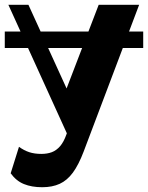

<svg xmlns="http://www.w3.org/2000/svg" viewBox="-20 -574 620 804"><path d="M0 -373V-442H579.7V-373ZM156.7 210Q112.5 210 80.1 196.7Q47.7 183.5 24.7 151.7L59.5 40.8Q80.5 56 102.6 63.3Q124.7 70.5 153.2 70.5Q177.7 70.5 197 63.3Q216.2 56 231.6 38.3Q247 20.5 258 -10.7L287 -89.7L244.2 -165.5L393.3 -554H562.7L330.2 61Q309.2 116.2 285.2 148.9Q261.2 181.5 230.1 195.7Q199 210 156.7 210ZM275.5 18.5 15 -554H99L309.2 -93.2Z"/></svg>

Font: Savate ExtraLight
Style: Regular
Weight: 200
Designer: Max Esnée
Foundry: Plomb Type
Version: Version 2.000